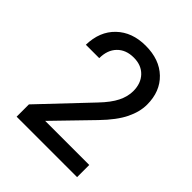

<svg xmlns="http://www.w3.org/2000/svg" viewBox="-202 -872 1004 1004"><g transform="rotate(45 300.0 -370.0)"><path d="M83 0V-91L331 -353Q379 -403 399.5 -444.5Q420 -486 420 -526Q420 -583 387 -617.5Q354 -652 298 -652Q240 -652 206 -617Q172 -582 172 -522H73Q75 -622 136.5 -681Q198 -740 298 -740Q400 -740 460.5 -682Q521 -624 521 -527Q521 -474 493 -416.5Q465 -359 398 -290L204 -90H530V0Z"/></g></svg>

Font: JetBrainsMono NFM Medium
Style: Regular
Weight: 500
Monospace: yes
Designer: Philipp Nurullin, Konstantin Bulenkov
Foundry: JetBrains
Version: Version 2.304; ttfautohint (v1.8.4.7-5d5b);Nerd Fonts 3.3.0